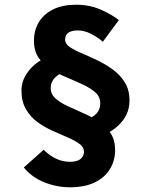

<svg xmlns="http://www.w3.org/2000/svg" viewBox="-20 -710 640 814"><path d="M276 84Q221 84 168 63Q115 42 81 0L165 -75Q190 -50 218 -37Q246 -24 276 -24Q307 -24 321.5 -36Q336 -48 336 -67Q336 -86 317 -100Q298 -114 268 -127Q238 -140 204 -155Q170 -170 139.5 -192Q109 -214 90 -247Q71 -280 71 -326Q71 -372 103.5 -412Q136 -452 189 -471L262 -409Q229 -398 212 -380Q195 -362 195 -337Q195 -311 215 -293Q235 -275 266 -260.5Q297 -246 331.5 -231Q366 -216 397.5 -195.5Q429 -175 448.5 -146Q468 -117 468 -74Q468 -29 446 7Q424 43 381.5 63.5Q339 84 276 84ZM337 -198Q372 -211 388.5 -228Q405 -245 405 -272Q405 -300 384.5 -318Q364 -336 332.5 -351Q301 -366 264.5 -381Q228 -396 196.5 -415.5Q165 -435 144.5 -464Q124 -493 124 -537Q124 -582 145 -616.5Q166 -651 206 -670.5Q246 -690 302 -690Q360 -690 406.5 -669.5Q453 -649 484 -625L416 -533Q393 -553 365 -567Q337 -581 310 -581Q283 -581 269.5 -571Q256 -561 256 -542Q256 -524 276 -510.5Q296 -497 327 -484Q358 -471 392.5 -454.5Q427 -438 458 -415.5Q489 -393 509 -361Q529 -329 529 -284Q529 -251 516 -224Q503 -197 479 -175.5Q455 -154 420 -137Z"/></svg>

Font: Source Code Pro ExtraLight
Style: Bold
Weight: 700
Monospace: yes
Version: Version 1.018;hotconv 1.0.116;makeotfexe 2.5.65601